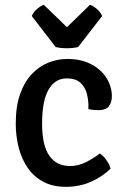

<svg xmlns="http://www.w3.org/2000/svg" viewBox="-20 -746 512 780"><path d="M339 -303Q340.5 -335.5 333.2 -363.8Q326 -392 306.8 -409.8Q287.5 -427.5 251 -427.5Q203.5 -427.5 177.2 -381.8Q151 -336 151 -244Q151 -154 180.8 -112.8Q210.5 -71.5 264 -71.5Q298 -71.5 328.8 -87Q359.5 -102.5 385.5 -122.5Q399 -114 412.2 -95.8Q425.5 -77.5 429 -60.5Q395 -27.5 348.5 -7.2Q302 13 248 13Q194.5 13 156 -7.5Q117.5 -28 92.8 -63.8Q68 -99.5 56 -146Q44 -192.5 44 -244Q44 -313.5 61.5 -363.2Q79 -413 109 -444.8Q139 -476.5 176.2 -491.5Q213.5 -506.5 253.5 -506.5Q299 -506.5 333 -493Q367 -479.5 389.8 -457.2Q412.5 -435 423.5 -408.5Q434.5 -382 434.5 -356Q434.5 -329.5 422 -314Q409.5 -298.5 382 -298.5Q369.5 -298.5 359.5 -299.5Q349.5 -300.5 339 -303ZM206 -555 109 -681Q116.5 -698 131.2 -710.2Q146 -722.5 158 -726.5L252 -635.5L345.5 -726.5Q358 -722.5 372.8 -710.2Q387.5 -698 395 -681L297.5 -555Q278 -550 252 -550Q225.5 -550 206 -555Z"/></svg>

Font: Signika
Style: Regular
Weight: 400
Designer: Anna Giedry
Foundry: Anna Giedry
Version: Version 2.001